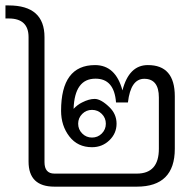

<svg xmlns="http://www.w3.org/2000/svg" viewBox="-56 -698 728 718"><path d="M236.3 -235.4Q236.3 -213.9 251.5 -198.7Q266.6 -183.6 288.1 -183.6Q309.6 -183.6 324.7 -198.7Q339.8 -213.9 339.8 -235.4Q339.8 -256.8 324.7 -272Q309.6 -287.1 288.1 -287.1Q266.6 -287.1 251.5 -272Q236.3 -256.8 236.3 -235.4ZM288.1 -147.5Q234.4 -147.5 203.4 -187.7Q172.4 -228 172.4 -283.7Q172.4 -454.6 299.3 -454.6Q376.5 -454.6 401.9 -359.9Q426.3 -454.6 496.6 -454.6Q597.7 -455.1 597.7 -337.9V-141.6Q597.7 0 455.6 0H147.5Q50.8 0 50.8 -93.8V-559.1Q50.8 -628.9 -23.4 -628.9H-35.6V-677.7H-23.4Q110.4 -677.7 110.4 -559.1V-91.8Q110.4 -48.8 147.5 -48.8H455.6Q538.1 -48.8 538.1 -141.6V-333.5Q538.1 -403.3 483.4 -403.3Q432.6 -403.3 422.4 -314.9H377.9Q371.1 -404.3 300.8 -403.8Q223.1 -403.8 219.2 -291Q233.9 -306.6 251 -314.9Q276.9 -328.1 297.9 -328.1Q321.3 -328.1 353 -297.4Q379.9 -271.5 379.9 -235.4Q379.9 -199.2 353 -173.3Q326.2 -147.5 288.1 -147.5Z"/></svg>

Font: Roboto Web
Style: Light
Weight: 300
Designer: Google
Version: Version 1.200310; 2013